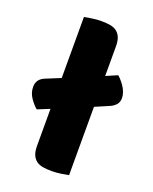

<svg xmlns="http://www.w3.org/2000/svg" viewBox="-128 -733 647 813"><g transform="rotate(20 195.0 -326.5)"><path d="M281 -448 332 -470Q339 -464 347 -455Q355 -446 362.5 -435Q370 -424 375 -410.5Q380 -397 380 -384Q380 -366 370 -354.5Q360 -343 344 -336L281 -309V-1Q270 1 248.5 4.5Q227 8 205 8Q183 8 165.5 5Q148 2 136 -7Q124 -16 117.5 -31.5Q111 -47 111 -72V-238L57 -216Q43 -227 26.5 -250Q10 -273 10 -301Q10 -336 45 -350L111 -377V-652Q122 -654 143.5 -657.5Q165 -661 187 -661Q209 -661 226.5 -658Q244 -655 256 -646Q268 -637 274.5 -621.5Q281 -606 281 -581Z"/></g></svg>

Font: Baloo Bhai
Style: Regular
Weight: 400
Designer: Supriya Tembe, Noopur Datye and Ek Type
Foundry: Ek Type
Version: Version 1.100;PS 1.000;hotconv 1.0.88;makeotf.lib2.5.647800;